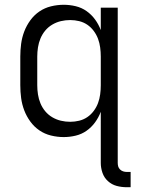

<svg xmlns="http://www.w3.org/2000/svg" viewBox="-20 -562 590 804"><path d="M511 222Q489 222 468.5 216.5Q448 211 432 196.5Q416 182 409 161.5Q402 141 402 120V-94Q393 -70 378 -49.5Q363 -29 342.5 -14.5Q322 0 297 6Q272 12 247 12Q220 12 193.5 5.5Q167 -1 145 -16Q123 -31 107 -53Q91 -75 81.5 -100Q72 -125 68.5 -151.5Q65 -178 65 -205V-325Q65 -352 68.5 -378.5Q72 -405 81.5 -430Q91 -455 107 -477Q123 -499 145 -514Q167 -529 193.5 -535.5Q220 -542 247 -542Q272 -542 297 -536Q322 -530 342.5 -515.5Q363 -501 378 -480.5Q393 -460 402 -436V-530H473V120Q473 128 475 135Q477 142 482.5 147.5Q488 153 495.5 155.5Q503 158 511 158H527V222ZM274 -52Q293 -52 311.5 -56.5Q330 -61 345.5 -71.5Q361 -82 372.5 -97.5Q384 -113 390.5 -130.5Q397 -148 399.5 -167Q402 -186 402 -205V-325Q402 -344 399.5 -363Q397 -382 390.5 -399.5Q384 -417 372.5 -432.5Q361 -448 345.5 -458.5Q330 -469 311.5 -473.5Q293 -478 274 -478Q254 -478 235 -473.5Q216 -469 199 -459Q182 -449 169.5 -434Q157 -419 149.5 -401Q142 -383 139 -363.5Q136 -344 136 -325V-205Q136 -186 139 -166.5Q142 -147 149.5 -129Q157 -111 169.5 -96Q182 -81 199 -71Q216 -61 235 -56.5Q254 -52 274 -52Z"/></svg>

Font: Lode Term
Style: Regular
Weight: 400
Monospace: yes
Designer: Belleve Invis
Foundry: Belleve Invis
Version: Version 29.2.0